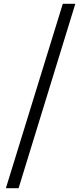

<svg xmlns="http://www.w3.org/2000/svg" viewBox="-20 -813 432 1012"><path d="M11 179H78L377 -793H311Z"/></svg>

Font: Squished Noto Sans CJK JP Regular
Style: Regular
Weight: 400
Designer: Ryoko NISHIZUKA (kana & ideographs); Paul D. Hunt (Latin, Greek & Cyrillic); Wenlong ZHANG (bopomofo); Sandoll Communica
Foundry: Adobe Systems Incorporated
Version: Version 1.004;PS 1.004;hotconv 1.0.82;makeotf.lib2.5.63406